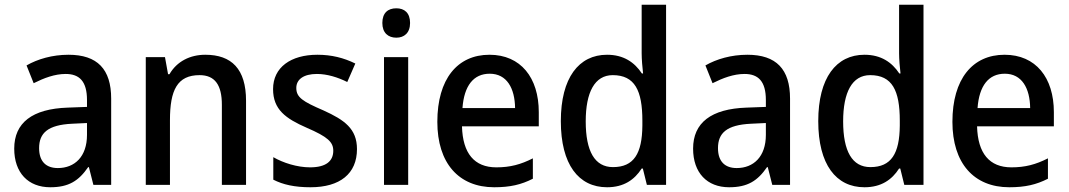

<svg xmlns="http://www.w3.org/2000/svg" viewBox="-20 -780 4511 810"><path d="M269 -549C201 -549 139 -531 92 -504L122 -429C166 -451 211 -468 257 -468C315 -468 347 -437 347 -358V-329L266 -326C116 -321 40 -262 40 -153C40 -51 99 10 192 10C270 10 312 -17 352 -75H355L374 0H449V-364C449 -488 391 -549 269 -549ZM284 -258 347 -261V-211C347 -119 295 -71 224 -71C176 -71 145 -97 145 -155C145 -219 182 -253 284 -258Z M846 -549C782 -549 726 -521 695 -467H689L676 -539H595V0H697V-273C697 -400 728 -463 822 -463C887 -463 916 -421 916 -338V0H1018V-355C1018 -489 957 -549 846 -549Z M1486 -151C1486 -237 1433 -274 1345 -314C1257 -352 1230 -369 1230 -409C1230 -445 1261 -468 1317 -468C1360 -468 1405 -454 1445 -434L1479 -512C1430 -536 1379 -549 1319 -549C1207 -549 1132 -496 1132 -404C1132 -318 1185 -280 1274 -241C1362 -203 1386 -181 1386 -144C1386 -100 1355 -74 1288 -74C1234 -74 1174 -93 1133 -117V-22C1174 -1 1223 10 1290 10C1414 10 1486 -47 1486 -151Z M1652 -745C1617 -745 1593 -726 1593 -683C1593 -641 1618 -621 1652 -621C1685 -621 1710 -641 1710 -683C1710 -726 1686 -745 1652 -745ZM1702 -539H1600V0H1702Z M2045 -549C1910 -549 1825 -447 1825 -266C1825 -92 1915 10 2065 10C2132 10 2179 -1 2228 -26V-112C2177 -86 2132 -74 2074 -74C1981 -74 1932 -133 1929 -247H2253V-307C2253 -452 2177 -549 2045 -549ZM2046 -469C2118 -469 2152 -408 2153 -324H1931C1938 -419 1978 -469 2046 -469Z M2541 10C2612 10 2657 -22 2687 -69H2692L2709 0H2790V-760H2687V-555C2687 -532 2690 -494 2693 -470H2688C2657 -517 2611 -549 2541 -549C2422 -549 2346 -452 2346 -269C2346 -86 2421 10 2541 10ZM2566 -75C2489 -75 2451 -142 2451 -268C2451 -391 2489 -463 2565 -463C2658 -463 2690 -398 2690 -271V-250C2689 -132 2654 -75 2566 -75Z M3133 -549C3065 -549 3003 -531 2956 -504L2986 -429C3030 -451 3075 -468 3121 -468C3179 -468 3211 -437 3211 -358V-329L3130 -326C2980 -321 2904 -262 2904 -153C2904 -51 2963 10 3056 10C3134 10 3176 -17 3216 -75H3219L3238 0H3313V-364C3313 -488 3255 -549 3133 -549ZM3148 -258 3211 -261V-211C3211 -119 3159 -71 3088 -71C3040 -71 3009 -97 3009 -155C3009 -219 3046 -253 3148 -258Z M3627 10C3698 10 3743 -22 3773 -69H3778L3795 0H3876V-760H3773V-555C3773 -532 3776 -494 3779 -470H3774C3743 -517 3697 -549 3627 -549C3508 -549 3432 -452 3432 -269C3432 -86 3507 10 3627 10ZM3652 -75C3575 -75 3537 -142 3537 -268C3537 -391 3575 -463 3651 -463C3744 -463 3776 -398 3776 -271V-250C3775 -132 3740 -75 3652 -75Z M4218 -549C4083 -549 3998 -447 3998 -266C3998 -92 4088 10 4238 10C4305 10 4352 -1 4401 -26V-112C4350 -86 4305 -74 4247 -74C4154 -74 4105 -133 4102 -247H4426V-307C4426 -452 4350 -549 4218 -549ZM4219 -469C4291 -469 4325 -408 4326 -324H4104C4111 -419 4151 -469 4219 -469Z"/></svg>

Font: Noto Sans Khmer UI SemiCondensed Medium
Style: Regular
Weight: 500
Width: 4
Designer: Danh Hong and the Monotype Design Team
Foundry: Monotype Imaging Inc.
Version: Version 2.002